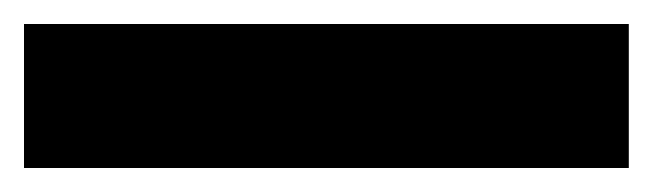

<svg xmlns="http://www.w3.org/2000/svg" viewBox="-22 45 544 160"><path d="M502 185V65H-2V185Z"/></svg>

Font: Noto Sans Khmer SemiCondensed Black
Style: Regular
Weight: 900
Width: 4
Designer: Danh Hong and the Monotype Design Team
Foundry: Monotype Imaging Inc.
Version: Version 2.004